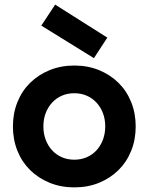

<svg xmlns="http://www.w3.org/2000/svg" viewBox="-20 -798 644 832"><path d="M302 14Q244 14 195 -6Q146 -26 110.5 -61Q75 -96 55.5 -144.5Q36 -193 36 -250Q36 -307 55.5 -355.5Q75 -404 110.5 -439Q146 -474 195 -494Q244 -514 302 -514Q361 -514 409.5 -494Q458 -474 493.5 -439Q529 -404 548.5 -355.5Q568 -307 568 -250Q568 -193 548.5 -144.5Q529 -96 493.5 -61Q458 -26 409.5 -6Q361 14 302 14ZM302 -106Q331 -106 355.5 -116.5Q380 -127 398 -146.5Q416 -166 426 -192.5Q436 -219 436 -250Q436 -282 426 -308Q416 -334 398 -353.5Q380 -373 355.5 -383.5Q331 -394 302 -394Q273 -394 248.5 -383.5Q224 -373 206 -353.5Q188 -334 178 -308Q168 -282 168 -250Q168 -219 178 -192.5Q188 -166 206 -146.5Q224 -127 248.5 -116.5Q273 -106 302 -106ZM159 -687 219 -778 445 -635 387 -546Z"/></svg>

Font: NT Somic Bold
Style: Regular
Weight: 700
Designer: Ravid Balaliev — lead type designer, mastering
Michael Voronin — secret advisor, marketing
Ivan Kovalenko — best boy
Foundry: NT Type
Version: Version 0.7